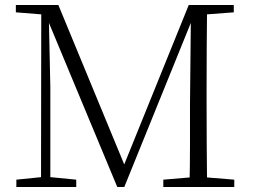

<svg xmlns="http://www.w3.org/2000/svg" viewBox="-20 -743 1005 763"><path d="M45 0V-29L153 -40H171L283 -29V0ZM43 -694V-723H175V-684H168ZM143 0 144 -723H173L180 -398V0ZM446 0 157 -694H152V-723H212L483 -67H463L469 -78L730 -723H764V-694H756L746 -671L474 0ZM629 0V-29L759 -40H777L911 -29V0ZM733 0Q735 -83 735 -165Q735 -247 735 -325L739 -723H803Q802 -641 801.5 -557.5Q801 -474 801 -390V-333Q801 -249 801.5 -166Q802 -83 803 0ZM768 -684V-723H909V-694L777 -684Z"/></svg>

Font: Noto Serif KR ExtraLight ExtraLight
Style: Regular
Weight: 250
Version: Version 2.003-H1;hotconv 1.1.1;makeotfexe 2.6.0